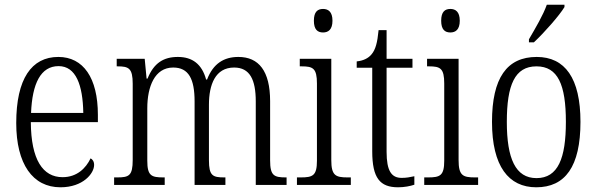

<svg xmlns="http://www.w3.org/2000/svg" viewBox="-20 -786 2536 816"><path d="M237 10C333 10 380 -49 380 -85C380 -100 373 -109 365 -113C345 -71 307 -33 246 -33C162 -33 112 -107 111 -267H396V-298C396 -455 334 -544 228 -544C114 -544 49 -451 49 -263C49 -89 119 10 237 10ZM334 -306H112C117 -431 153 -505 229 -505C303 -505 332 -424 334 -306Z M465 0H680V-32H675C624 -32 606 -38 606 -103V-326C606 -417 637 -499 716 -499C782 -499 807 -450 807 -355V0H938V-32H933C884 -32 868 -39 868 -105V-341C868 -426 895 -499 975 -499C1042 -499 1067 -447 1067 -355V0H1198V-32H1195C1145 -32 1128 -39 1128 -104V-356C1128 -484 1080 -544 993 -544C932 -544 886 -516 860 -448H856C838 -514 797 -544 736 -544C676 -544 634 -519 607 -452H603L595 -536H476V-504H480C527 -504 544 -496 544 -430V-106C544 -39 528 -32 478 -32H465Z M1353 -648C1375 -648 1393 -660 1393 -698C1393 -736 1375 -748 1353 -748C1330 -748 1314 -736 1314 -698C1314 -660 1330 -648 1353 -648ZM1242 0H1471V-32H1457C1406 -32 1388 -40 1388 -106V-536H1254V-504H1262C1310 -504 1327 -496 1327 -431V-103C1327 -39 1309 -32 1258 -32H1242Z M1672 10C1698 10 1724 5 1741 -1V-37C1722 -33 1708 -30 1687 -30C1644 -30 1623 -59 1623 -141V-498H1733V-536H1623V-658H1589C1584 -605 1576 -575 1559 -555C1545 -538 1524 -528 1496 -525V-498H1562V-143C1562 -29 1595 10 1672 10Z M1894 -648C1916 -648 1934 -660 1934 -698C1934 -736 1916 -748 1894 -748C1871 -748 1855 -736 1855 -698C1855 -660 1871 -648 1894 -648ZM1783 0H2012V-32H1998C1947 -32 1929 -40 1929 -106V-536H1795V-504H1803C1851 -504 1868 -496 1868 -431V-103C1868 -39 1850 -32 1799 -32H1783Z M2228 -619V-606H2249C2294 -648 2358 -721 2379 -756V-766H2304C2288 -721 2257 -669 2228 -619ZM2259 10C2382 10 2447 -78 2447 -268C2447 -454 2381 -544 2261 -544C2134 -544 2071 -454 2071 -268C2071 -79 2142 10 2259 10ZM2260 -29C2171 -29 2134 -112 2134 -268C2134 -425 2168 -504 2260 -504C2351 -504 2385 -426 2385 -268C2385 -114 2352 -29 2260 -29Z"/></svg>

Font: Noto Serif Myanmar Condensed Light
Style: Regular
Weight: 300
Width: 3
Designer: Ben Mitchell and the Monotype Design Team
Foundry: Monotype Imaging Inc.
Version: Version 2.106